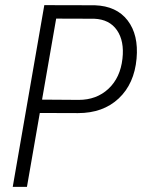

<svg xmlns="http://www.w3.org/2000/svg" viewBox="-20 -731 568 751"><path d="M135.7 -289.1 85.4 0H29.8L153.3 -710.9L350.6 -710.4Q436 -707.5 479.2 -651.1Q522.5 -594.7 514.2 -502Q505.4 -403.3 444.3 -345.9Q383.3 -288.6 285.2 -288.6ZM144.5 -341.3 287.6 -340.3Q357.9 -340.3 404.3 -383.8Q450.7 -427.2 459 -501.5Q466.8 -570.3 437.5 -612.8Q408.2 -655.3 348.6 -657.7L199.7 -658.2Z"/></svg>

Font: TypoPRO Roboto
Style: Italic
Weight: 300
Italic angle: -12°
Designer: Google
Version: Version 2.136; 2016